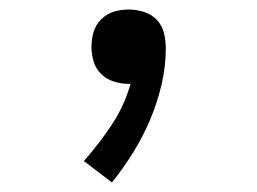

<svg xmlns="http://www.w3.org/2000/svg" viewBox="-20 -168 540 403"><path d="M215 215 156 170Q188 134 214.5 94Q241 54 254 8H249Q234 8 218.5 3Q203 -2 192 -13Q181 -24 176.5 -39Q172 -54 172 -70Q172 -86 176.5 -101Q181 -116 192.5 -127.5Q204 -139 219 -143.5Q234 -148 250 -148Q266 -148 282 -143Q298 -138 309 -126.5Q320 -115 324 -99Q328 -83 328 -67Q328 -28 319 10Q310 48 295 83.5Q280 119 259.5 152Q239 185 215 215Z"/></svg>

Font: Iosevka Term SS14
Style: Regular
Weight: 400
Monospace: yes
Designer: Belleve Invis
Foundry: Belleve Invis
Version: Version 24.1.1; ttfautohint (v1.8.4)